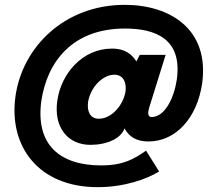

<svg xmlns="http://www.w3.org/2000/svg" viewBox="-20 -664 885 794"><path d="M638 45 584 -41C535 -7 491 20 398 20C227 20 126 -66 151 -247C175 -407 278 -546 497 -546C626 -546 735 -501 711 -334C700 -260 662 -180 607 -180C590 -180 591 -199 597 -219L665 -437H558L544 -410C528 -435 502 -463 443 -463C321 -463 233 -360 217 -248C201 -138 260 -65 354 -65C422 -65 480 -91 495 -133C515 -96 547 -79 594 -79C707 -79 795 -176 816 -319C847 -545 681 -644 496 -644C248 -644 73 -471 44 -266C15 -59 139 110 384 110C495 110 589 76 638 45ZM344 -241C354 -304 405 -355 453 -355C491 -355 504 -321 499 -286C491 -232 443 -173 389 -173C350 -173 340 -207 344 -241Z"/></svg>

Font: United Sans Black
Style: Italic
Weight: 900
Italic angle: -8°
Designer: Pablo Impallari, Rodrigo Fuenzalida (Modified by Dan O. Williams)
Version: Version 1.000;PS 001.000;hotconv 1.0.88;makeotf.lib2.5.64775